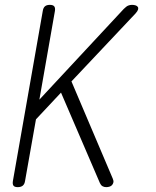

<svg xmlns="http://www.w3.org/2000/svg" viewBox="-20 -760 640 790"><path d="M83 -15Q81 -2 73.5 4Q66 10 53 10Q40 10 35.5 4Q31 -2 33 -15L156 -715Q158 -728 165 -734Q172 -740 185 -740Q198 -740 203 -734Q208 -728 206 -715L142 -350L489 -723Q500 -734 507.5 -737Q515 -740 523 -740Q531 -740 537.5 -738Q544 -736 547 -731.5Q550 -727 548 -720.5Q546 -714 538 -705L274 -425L444 -25Q448 -16 446.5 -9.5Q445 -3 441 1.5Q437 6 430.5 8Q424 10 417 10Q408 10 401.5 6Q395 2 391 -7L231 -379L128 -269Z"/></svg>

Font: Maple Mono NL Thin
Style: Italic
Weight: 250
Italic angle: -10°
Monospace: yes
Designer: subframe7536
Version: Version 7.000